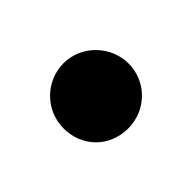

<svg xmlns="http://www.w3.org/2000/svg" viewBox="-51 -248 353 353"><g transform="rotate(-45 125.0 -71.5)"><path d="M210 -71C210 -117 172 -156 126 -156C79 -156 41 -118 41 -71C41 -23 77 13 125 13C172 13 210 -24 210 -71Z"/></g></svg>

Font: XITS
Style: Bold
Weight: 700
Designer: MicroPress Inc., with final additions and corrections provided by Coen Hoffman, Elsevier (retired)
Version: Version 1.107